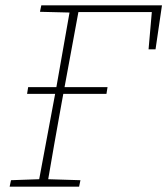

<svg xmlns="http://www.w3.org/2000/svg" viewBox="-20 -696 624 716"><path d="M81 -346 85 -371H381L377 -346ZM534 -512 548 -672 565 -651H255L257 -676H584L560 -512ZM16 0 21 -24 134 -28H149L280 -24L275 0ZM121 0 189 -364Q203 -442 216.5 -520Q230 -598 244 -676H277L210 -313Q196 -235 182 -156.5Q168 -78 155 0ZM129 -652 134 -676H259L257 -649H249Z"/></svg>

Font: Source Serif 4 ExtraLight
Style: Italic
Weight: 250
Italic angle: -12°
Designer: Frank Grießhammer
Foundry: Adobe Systems Incorporated
Version: Version 4.004;hotconv 1.0.116;makeotfexe 2.5.65601